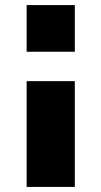

<svg xmlns="http://www.w3.org/2000/svg" viewBox="-20 -730 400 757"><path d="M275 -710V-526H85V-710ZM275 -410V7H85V-410Z"/></svg>

Font: Raleway-v4020 Black
Style: Regular
Weight: 900
Designer: Matt McInerney, Pablo Impallari, Rodrigo Fuenzalida
Foundry: Matt McInerney, Pablo Impallari, Rodrigo Fuenzalida
Version: Version 4.020;PS 004.020;hotconv 1.0.88;makeotf.lib2.5.64775